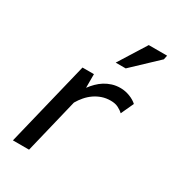

<svg xmlns="http://www.w3.org/2000/svg" viewBox="-164 -754 762 845"><g transform="rotate(30 217.5 -331.0)"><path d="M33.7 0ZM384.8 -340.3Q374.5 -350.6 358.6 -358.6Q342.8 -366.7 319.8 -366.7Q296.4 -366.7 276.4 -359.9Q256.3 -353 239 -341.1Q221.7 -329.1 207.8 -313Q193.8 -296.9 183.1 -278.3L115.7 0H33.7L138.7 -430.7H196.8V-361.3Q208 -376.5 221.7 -390.1Q235.4 -403.8 251.7 -414.1Q268.1 -424.3 287.4 -430.4Q306.6 -436.5 329.6 -436.5Q341.3 -436.5 353.8 -434.1Q366.2 -431.6 377.4 -427.2Q388.7 -422.9 398.4 -417Q408.2 -411.1 414.6 -404.8ZM341.8 -662.1H435.1L430.7 -641.1L305.2 -522.5H254.4Z"/></g></svg>

Font: PT Astra Sans
Style: Italic
Weight: 400
Italic angle: -16°
Designer: A.Korolkova, I. Chaeva
Foundry: ParaType Ltd
Version: Version 1.001; ttfautohint (v1.6)